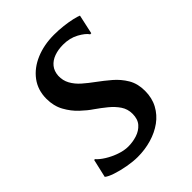

<svg xmlns="http://www.w3.org/2000/svg" viewBox="-169 -650 751 751"><g transform="rotate(-45 206.0 -275.0)"><path d="M366.5 -461H360.5Q351 -476 322.5 -491.8Q294 -507.5 257 -507.5Q229.5 -507.5 207.5 -499.5Q185.5 -491.5 172.2 -475.2Q159 -459 157.5 -434.5Q156.5 -409 168.2 -387.8Q180 -366.5 200.2 -348.8Q220.5 -331 244 -314Q270 -295 295.8 -273Q321.5 -251 338.8 -222Q356 -193 356 -153Q356 -113.5 339.5 -83Q323 -52.5 294.8 -32Q266.5 -11.5 230 -0.8Q193.5 10 153 10Q128 10 97.2 4.5Q66.5 -1 41.2 -9.5Q16 -18 6.5 -26.5L24 -102.5H28.5Q39.5 -89.5 60.8 -76.2Q82 -63 107.5 -54Q133 -45 155.5 -45Q180.5 -45 204 -52.5Q227.5 -60 242.8 -77.2Q258 -94.5 258 -124Q258 -150.5 244 -171.2Q230 -192 208.2 -209.8Q186.5 -227.5 163.5 -243.5Q142.5 -257.5 118.8 -279.8Q95 -302 78 -332.8Q61 -363.5 61 -403.5Q61 -451.5 87.2 -486.8Q113.5 -522 158.5 -541Q203.5 -560 259 -560Q285 -560 310.5 -557Q336 -554 355.5 -549.5Q375 -545 384 -541Z"/></g></svg>

Font: Merriweather 36pt
Style: Italic
Weight: 400
Italic angle: -7.8°
Version: Version 2.101